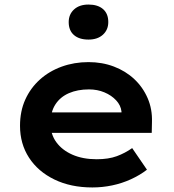

<svg xmlns="http://www.w3.org/2000/svg" viewBox="-20 -814 764 844"><path d="M386 10Q291 10 219 -25Q147 -60 107.5 -121Q68 -182 68 -261Q68 -325 91 -376Q114 -427 155 -464Q196 -501 251 -521Q306 -541 369 -541Q429 -541 480.5 -521.5Q532 -502 570 -466.5Q608 -431 629 -382.5Q650 -334 648 -277L647 -230H166L143 -320H530L514 -302V-324Q511 -351 490.5 -373Q470 -395 439 -408Q408 -421 371 -421Q321 -421 283 -404.5Q245 -388 223.5 -355Q202 -322 202 -272Q202 -224 227.5 -189Q253 -154 298.5 -134Q344 -114 405 -114Q457 -114 493.5 -127.5Q530 -141 561 -163L626 -68Q595 -44 555.5 -26Q516 -8 473 1Q430 10 386 10ZM369 -640Q328 -640 305 -660Q282 -680 282 -717Q282 -751 305.5 -772.5Q329 -794 369 -794Q410 -794 433 -774Q456 -754 456 -717Q456 -683 432.5 -661.5Q409 -640 369 -640Z"/></svg>

Font: Lexend Exa SemiBold
Style: Regular
Weight: 600
Designer: Bonnie Shaver-Troup, Thomas Jockin
Foundry: Lexend
Version: Version 1.007